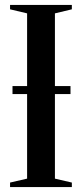

<svg xmlns="http://www.w3.org/2000/svg" viewBox="-20 -763 334 783"><path d="M90.5 -34.5V-708.5L21 -725V-743H273V-725L204 -708.5V-34.5L273 -18.5V0H21V-18.5ZM267.5 -412V-379.5H31V-412Z"/></svg>

Font: Merriweather 144pt Medium
Style: Regular
Weight: 500
Version: Version 2.100